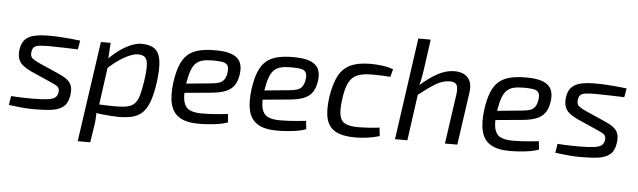

<svg xmlns="http://www.w3.org/2000/svg" viewBox="-53 -906 4366 1314"><g transform="rotate(5 2130.0 -248.5)"><path d="M264 -499Q298 -499 335 -496.5Q372 -494 406.5 -491Q441 -488 469 -484L458 -423Q412 -425 366 -426Q320 -427 266 -428Q224 -428 198 -425.5Q172 -423 159 -412.5Q146 -402 143 -378Q139 -348 155 -334.5Q171 -321 202 -307L338 -247Q376 -231 399 -213.5Q422 -196 431 -171.5Q440 -147 435 -109Q428 -55 399.5 -29.5Q371 -4 323 3.5Q275 11 207 11Q160 11 132.5 9Q105 7 81 4Q57 1 21 -3L31 -65Q55 -63 82 -62Q109 -61 136 -60.5Q163 -60 187 -60Q249 -61 283 -65.5Q317 -70 332.5 -82Q348 -94 352 -117Q355 -138 348 -149Q341 -160 326 -167.5Q311 -175 289 -185L153 -245Q119 -261 96.5 -279Q74 -297 65 -322.5Q56 -348 60 -384Q66 -432 90.5 -457Q115 -482 158.5 -491Q202 -500 264 -499Z M890 -499Q947 -499 979.5 -475.5Q1012 -452 1020.5 -395.5Q1029 -339 1015 -238Q1003 -156 983.5 -106Q964 -56 935 -30.5Q906 -5 866.5 4Q827 13 777 13Q753 13 724.5 11Q696 9 667 6Q638 3 610 -1.5Q582 -6 558 -11L581 -62Q637 -60 680.5 -58.5Q724 -57 746 -57Q796 -57 828 -63.5Q860 -70 879 -89.5Q898 -109 909 -146Q920 -183 929 -244Q940 -318 938 -357Q936 -396 920 -410.5Q904 -425 871 -425Q846 -425 809.5 -409Q773 -393 731 -363Q689 -333 647 -290L631 -330Q650 -359 680 -388.5Q710 -418 746 -443Q782 -468 819.5 -483.5Q857 -499 890 -499ZM678 -487 671 -377 679 -369 632 -25 623 -8Q622 18 621 41.5Q620 65 615 93L598 203H512L611 -487Z M1395 -499Q1472 -499 1514 -481.5Q1556 -464 1570.5 -429Q1585 -394 1576 -343Q1568 -296 1546.5 -268Q1525 -240 1487 -226Q1449 -212 1391 -207L1154 -185L1163 -249L1390 -271Q1423 -274 1443.5 -281.5Q1464 -289 1475.5 -305.5Q1487 -322 1492 -350Q1498 -387 1487 -403.5Q1476 -420 1450 -424Q1424 -428 1384 -428Q1344 -428 1316 -421Q1288 -414 1269 -395.5Q1250 -377 1238 -343Q1226 -309 1217 -254Q1205 -173 1216 -131Q1227 -89 1258.5 -74.5Q1290 -60 1341 -60Q1368 -60 1399.5 -61.5Q1431 -63 1462 -66Q1493 -69 1520 -72L1526 -15Q1501 -5 1465 1Q1429 7 1392.5 9.5Q1356 12 1327 12Q1243 12 1195.5 -16.5Q1148 -45 1132.5 -104.5Q1117 -164 1129 -255Q1139 -327 1158 -374.5Q1177 -422 1208 -449Q1239 -476 1285 -487.5Q1331 -499 1395 -499Z M1932 -499Q2009 -499 2051 -481.5Q2093 -464 2107.5 -429Q2122 -394 2113 -343Q2105 -296 2083.5 -268Q2062 -240 2024 -226Q1986 -212 1928 -207L1691 -185L1700 -249L1927 -271Q1960 -274 1980.5 -281.5Q2001 -289 2012.5 -305.5Q2024 -322 2029 -350Q2035 -387 2024 -403.5Q2013 -420 1987 -424Q1961 -428 1921 -428Q1881 -428 1853 -421Q1825 -414 1806 -395.5Q1787 -377 1775 -343Q1763 -309 1754 -254Q1742 -173 1753 -131Q1764 -89 1795.5 -74.5Q1827 -60 1878 -60Q1905 -60 1936.5 -61.5Q1968 -63 1999 -66Q2030 -69 2057 -72L2063 -15Q2038 -5 2002 1Q1966 7 1929.5 9.5Q1893 12 1864 12Q1780 12 1732.5 -16.5Q1685 -45 1669.5 -104.5Q1654 -164 1666 -255Q1676 -327 1695 -374.5Q1714 -422 1745 -449Q1776 -476 1822 -487.5Q1868 -499 1932 -499Z M2463 -499Q2498 -499 2541.5 -494Q2585 -489 2619 -475L2605 -422Q2573 -425 2536.5 -426Q2500 -427 2477 -427Q2418 -427 2380 -412Q2342 -397 2321 -357Q2300 -317 2290 -240Q2280 -165 2289 -126.5Q2298 -88 2329 -74Q2360 -60 2416 -60Q2432 -60 2456.5 -61Q2481 -62 2509 -64Q2537 -66 2562 -70L2568 -12Q2530 0 2486 6Q2442 12 2401 12Q2316 12 2267.5 -14Q2219 -40 2203.5 -97Q2188 -154 2201 -247Q2215 -340 2244.5 -395.5Q2274 -451 2327 -475Q2380 -499 2463 -499Z M3039 -499Q3100 -499 3131.5 -465Q3163 -431 3154 -364L3102 0H3017L3066 -343Q3072 -391 3060 -409Q3048 -427 3013 -427Q2965 -427 2915 -396.5Q2865 -366 2796 -311L2797 -374Q2866 -436 2924.5 -467.5Q2983 -499 3039 -499ZM2858 -700 2831 -504Q2826 -464 2817.5 -423.5Q2809 -383 2801 -360L2807 -346L2759 0H2674L2773 -700Z M3531 -499Q3608 -499 3650 -481.5Q3692 -464 3706.5 -429Q3721 -394 3712 -343Q3704 -296 3682.5 -268Q3661 -240 3623 -226Q3585 -212 3527 -207L3290 -185L3299 -249L3526 -271Q3559 -274 3579.5 -281.5Q3600 -289 3611.5 -305.5Q3623 -322 3628 -350Q3634 -387 3623 -403.5Q3612 -420 3586 -424Q3560 -428 3520 -428Q3480 -428 3452 -421Q3424 -414 3405 -395.5Q3386 -377 3374 -343Q3362 -309 3353 -254Q3341 -173 3352 -131Q3363 -89 3394.5 -74.5Q3426 -60 3477 -60Q3504 -60 3535.5 -61.5Q3567 -63 3598 -66Q3629 -69 3656 -72L3662 -15Q3637 -5 3601 1Q3565 7 3528.5 9.5Q3492 12 3463 12Q3379 12 3331.5 -16.5Q3284 -45 3268.5 -104.5Q3253 -164 3265 -255Q3275 -327 3294 -374.5Q3313 -422 3344 -449Q3375 -476 3421 -487.5Q3467 -499 3531 -499Z M4018 -499Q4052 -499 4089 -496.5Q4126 -494 4160.5 -491Q4195 -488 4223 -484L4212 -423Q4166 -425 4120 -426Q4074 -427 4020 -428Q3978 -428 3952 -425.5Q3926 -423 3913 -412.5Q3900 -402 3897 -378Q3893 -348 3909 -334.5Q3925 -321 3956 -307L4092 -247Q4130 -231 4153 -213.5Q4176 -196 4185 -171.5Q4194 -147 4189 -109Q4182 -55 4153.5 -29.5Q4125 -4 4077 3.5Q4029 11 3961 11Q3914 11 3886.5 9Q3859 7 3835 4Q3811 1 3775 -3L3785 -65Q3809 -63 3836 -62Q3863 -61 3890 -60.5Q3917 -60 3941 -60Q4003 -61 4037 -65.5Q4071 -70 4086.5 -82Q4102 -94 4106 -117Q4109 -138 4102 -149Q4095 -160 4080 -167.5Q4065 -175 4043 -185L3907 -245Q3873 -261 3850.5 -279Q3828 -297 3819 -322.5Q3810 -348 3814 -384Q3820 -432 3844.5 -457Q3869 -482 3912.5 -491Q3956 -500 4018 -499Z"/></g></svg>

Font: Exo 2
Style: Italic
Weight: 400
Italic angle: -8°
Designer: Natanael Gama
Foundry: Natanael Gama
Version: Version 2.010